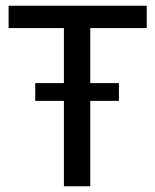

<svg xmlns="http://www.w3.org/2000/svg" viewBox="-20 -650 541 670"><path d="M395 -360V-298H295V0H203V-298H103V-360H203V-552H10V-630H492V-552H295V-360Z"/></svg>

Font: Mukta Malar
Style: Regular
Weight: 400
Designer: Aadarsh Rajan, Girish Dalvi, Yashodeep Gholap
Foundry: Ek Type
Version: Version 2.538;PS 1.000;hotconv 16.6.51;makeotf.lib2.5.65220;